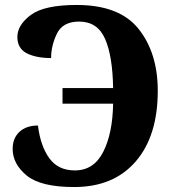

<svg xmlns="http://www.w3.org/2000/svg" viewBox="-20 -744 707 774"><path d="M279 10Q438 10 527 -93Q616 -196 616 -378Q616 -530 539 -627Q462 -724 289 -724Q158 -724 104 -683.5Q50 -643 50 -595Q50 -549 87.5 -529.5Q125 -510 186 -510Q186 -560 209.5 -608.5Q233 -657 299 -657Q373 -657 403.5 -587.5Q434 -518 436 -389H232V-326H436Q434 -206 396 -131.5Q358 -57 282 -57Q214 -57 178.5 -106.5Q143 -156 133 -238Q86 -238 58.5 -212.5Q31 -187 31 -144Q31 -83 87.5 -36.5Q144 10 279 10Z"/></svg>

Font: Noto Serif SemiCondensed Extra
Style: Regular
Weight: 800
Width: 4
Designer: Monotype Design Team
Foundry: Monotype Imaging Inc.
Version: Version 1.002